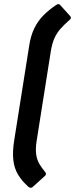

<svg xmlns="http://www.w3.org/2000/svg" viewBox="-20 -740 361 924"><path d="M117.5 159.7Q85.5 131.4 67 100.5Q48.4 69.7 44.1 29.9Q39.7 -9.8 48.1 -63L120.4 -519.5Q128.1 -569.4 145.6 -604.8Q163.2 -640.2 189.7 -666.8Q216.3 -693.3 249.7 -715.7Q256.1 -720.4 260.9 -720.3Q265.8 -720.1 269.1 -716.4L318.4 -661.8Q321.4 -657.8 321.1 -653.3Q320.7 -648.7 314.7 -644.1Q289 -621.7 271.2 -601.5Q253.3 -581.3 242.1 -556.4Q230.9 -531.6 224.6 -493.5L156.3 -61.8Q150.6 -24.8 153.9 1.5Q157.3 27.7 168.8 47.7Q180.3 67.7 198 88.7Q201.7 93.4 201.2 97.9Q200.7 102.5 196.3 106.5L136.6 160.4Q132.6 164.1 127.2 163.6Q121.9 163.1 117.5 159.7Z"/></svg>

Font: Sofia Sans Hairline
Style: Italic
Weight: 1
Italic angle: -9°
Designer: Botio Nikoltchev, Ani Petrova
Foundry: lettersoup
Version: Version 4.102